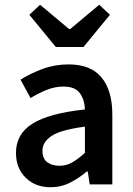

<svg xmlns="http://www.w3.org/2000/svg" viewBox="-20 -773 556 805"><path d="M192 12Q128 12 87.5 -28Q47 -68 47 -132Q47 -211 116 -254.5Q185 -298 336 -314Q335 -353 315.5 -381.5Q296 -410 246 -410Q210 -410 175.5 -396Q141 -382 108 -362L66 -439Q107 -465 158.5 -484Q210 -503 268 -503Q360 -503 405.5 -448.5Q451 -394 451 -291V0H356L348 -54H344Q311 -26 273.5 -7Q236 12 192 12ZM229 -78Q259 -78 283.5 -92.5Q308 -107 336 -132V-242Q236 -229 197 -203.5Q158 -178 158 -141Q158 -108 178 -93Q198 -78 229 -78ZM214 -576 103 -711 148 -753 270 -651H274L396 -753L441 -711L330 -576Z"/></svg>

Font: Source Sans Pro SemiBold
Style: Regular
Weight: 600
Designer: Paul D. Hunt
Foundry: Adobe Systems Incorporated
Version: Version 2.045;hotconv 1.0.109;makeotfexe 2.5.65596